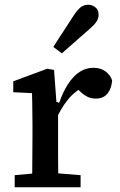

<svg xmlns="http://www.w3.org/2000/svg" viewBox="-20 -790 505 810"><path d="M42 0V-51L152 -61H196L320 -51V0ZM115 0Q116 -30 116 -67Q116 -104 116.5 -143Q117 -182 117 -215V-268Q117 -294 116.5 -315Q116 -336 116 -356Q116 -376 115 -397L36 -401V-447L179 -500L208 -495L218 -360L225 -359V-215Q225 -182 225 -143Q225 -104 225.5 -67Q226 -30 226 0ZM214 -280 205 -357H230Q246 -403 267.5 -436Q289 -469 315.5 -486.5Q342 -504 374 -504Q405 -504 425.5 -488.5Q446 -473 453 -451Q451 -418 434 -396Q417 -374 384 -374Q363 -374 346.5 -383Q330 -392 316 -406L293 -429L345 -430Q297 -408 265.5 -368.5Q234 -329 214 -280ZM205 -592Q219 -614 232.5 -635Q246 -656 261 -678.5Q276 -701 291 -725Q307 -749 320.5 -759.5Q334 -770 352 -770Q369 -770 382.5 -759Q396 -748 396 -728Q396 -712 387 -698.5Q378 -685 356 -666Q336 -649 316.5 -631.5Q297 -614 278.5 -598Q260 -582 241 -565Z"/></svg>

Font: Source Serif 4 Medium
Style: Regular
Weight: 500
Designer: Frank Grießhammer
Foundry: Adobe Systems Incorporated
Version: Version 4.004;hotconv 1.0.116;makeotfexe 2.5.65601